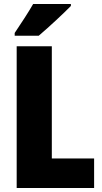

<svg xmlns="http://www.w3.org/2000/svg" viewBox="-20 -947 514 967"><path d="M337 -917V-927H147C122 -883 86 -829 54 -781V-767H175C226 -810 303 -882 337 -917ZM64 0H454V-149H241V-714H64Z"/></svg>

Font: Noto Sans Devanagari UI Condensed Black
Style: Regular
Weight: 900
Width: 3
Designer: Jelle Bosma - Monotype Design Team
Foundry: Monotype Imaging Inc.
Version: Version 2.004